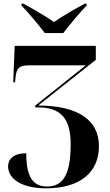

<svg xmlns="http://www.w3.org/2000/svg" viewBox="-20 -786 599 1046"><path d="M224 -606H325C359 -651 415 -718 452 -756V-766H442C399 -743 324 -701 274 -666C224 -701 150 -743 107 -766H97V-756C134 -718 190 -651 224 -606ZM231 240C415 240 519 154 519 10C519 -135 400 -211 188 -211L502 -460V-536H60L52 -338H62L65 -368C70 -415 87 -430 137 -430H447L172 -211V-201H186C311 -201 365 -141 365 0C365 161 326 230 237 230C158 230 123 176 123 49C51 49 24 83 24 121C24 183 90 240 231 240Z"/></svg>

Font: Noto Serif Display
Style: Bold
Weight: 700
Designer: Monotype Design Team
Foundry: Monotype Imaging Inc.
Version: Version 2.009